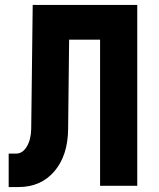

<svg xmlns="http://www.w3.org/2000/svg" viewBox="-20 -750 640 775"><path d="M15 5V-130H45Q71 -130 88 -158Q105 -186 106 -230L112 -730H534V0H384V-590H259L255 -230Q254 -122 199.5 -58.5Q145 5 55 5Z"/></svg>

Font: JetBrains Mono Extra Bold
Style: Regular
Weight: 800
Monospace: yes
Designer: Philipp Nurullin, Konstantin Bulenkov
Foundry: JetBrains
Version: 2.002